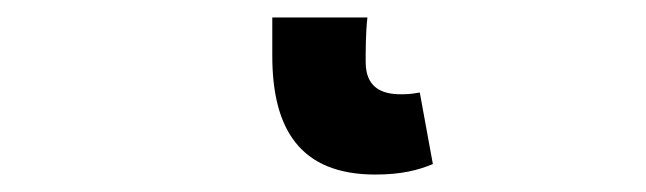

<svg xmlns="http://www.w3.org/2000/svg" viewBox="-20 47 740 220"><path d="M292 111C292 195 324 247 410 247C440 247 459 242 476 235L461 153C450 155 445 155 439 155C417 155 399 147 399 118C399 105 399 84 401 67H292Z"/></svg>

Font: Kawkab Mono
Style: Bold
Weight: 700
Monospace: yes
Designer: Abdullah Arif
Foundry: Abdullah Arif
Version: Version 1.000;PS 000.500;hotconv 1.0.88;makeotf.lib2.5.64775